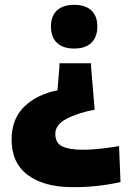

<svg xmlns="http://www.w3.org/2000/svg" viewBox="-20 -566 547 795"><path d="M357 -290 372 -112Q300 -98 254.5 -73.5Q209 -49 209 -12Q209 27 238.5 40.5Q268 54 320 54Q360 54 402 49Q444 44 473 39L479 188Q428 199 381 204Q334 209 282 209Q163 209 95.5 159Q28 109 28 12Q28 -73 80 -124Q132 -175 218 -192L226 -289V-304H357ZM287 -546Q333 -546 358 -523Q383 -500 383 -456Q383 -412 358 -388.5Q333 -365 287 -365Q241 -365 216 -388.5Q191 -412 191 -456Q191 -500 216 -523Q241 -546 287 -546Z"/></svg>

Font: Encode Sans Wide
Style: ExtraBold
Weight: 800
Designer: Pablo Impallari, Andres Torresi
Foundry: Pablo Impallari, Andres Torresi
Version: Version 1.000; ttfautohint (v1.00) -l 8 -r 50 -G 200 -x 14 -